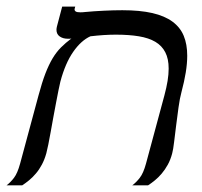

<svg xmlns="http://www.w3.org/2000/svg" viewBox="-49 -555 604 575"><path d="M466.8 -96.2Q461.9 -77.1 453.6 -62Q445.3 -46.9 435.3 -35.2Q425.3 -23.4 414.8 -14.9Q404.3 -6.3 394.5 0H347.2Q358.4 -8.3 369.4 -22.2Q380.4 -36.1 388.2 -64.9L443.4 -269.5Q449.7 -293 452.9 -312.7Q456.1 -332.5 456.1 -349.6Q456.1 -378.9 446 -398.4Q436 -418 416.3 -429.7Q396.5 -441.4 366.9 -446.3Q337.4 -451.2 297.9 -451.2Q280.8 -451.2 261.5 -450Q242.2 -448.7 221.7 -446.3Q193.8 -433.6 170.2 -399.7Q146.5 -365.7 131.8 -310.5Q129.4 -300.8 126 -283.9Q122.6 -267.1 118.7 -246.3Q114.7 -225.6 110.6 -203.1Q106.4 -180.7 102.8 -159.9Q99.1 -139.2 95.7 -122.3Q92.3 -105.5 89.8 -96.2Q84.5 -77.1 76.4 -62Q68.4 -46.9 58.3 -35.2Q48.3 -23.4 37.8 -14.9Q27.3 -6.3 17.6 0H-29.3Q-18.1 -8.3 -7.3 -22.2Q3.4 -36.1 11.2 -64.9L66.4 -269.5Q76.7 -308.1 86.9 -334.7Q97.2 -361.3 108.6 -380.4Q120.1 -399.4 133.8 -413.1Q147.5 -426.8 165 -439.9Q162.6 -439 159.4 -439Q156.2 -439 153.8 -439Q139.6 -439 129.9 -445.8Q120.1 -452.6 120.1 -465.8Q120.1 -470.2 121.6 -476.1L137.2 -535.2H176.3L174.8 -529.8Q174.3 -528.8 174.3 -526.9Q174.3 -522.9 178 -520.5Q181.6 -518.1 191.9 -518.1Q194.8 -518.1 198.2 -518.3Q201.7 -518.6 205.6 -519Q231.9 -521.5 261.5 -522.9Q291 -524.4 317.4 -524.4Q370.1 -524.4 407.2 -515.9Q444.3 -507.3 467.5 -490.2Q490.7 -473.1 501.2 -447.8Q511.7 -422.4 511.7 -388.2Q511.7 -364.7 507.3 -337.9Q502.9 -311 494.6 -279.8Q489.3 -260.3 485.6 -233.2Q481.9 -206.1 478.5 -179.2Q475.1 -152.3 472.4 -129.6Q469.7 -106.9 466.8 -96.2Z"/></svg>

Font: Arian AMU Serif
Style: Italic
Weight: 400
Italic angle: -15°
Designer: Ruben Hakobyan (Tarumian)
Foundry: Ruben Hakobyan (Tarumian)
Version: Version 1.002